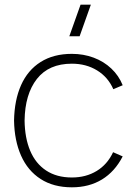

<svg xmlns="http://www.w3.org/2000/svg" viewBox="-20 -785 579 820"><path d="M320 -630H276L324 -765H368ZM287 15Q208.5 15 153.5 -20.5Q98.5 -56 70 -120.2Q41.5 -184.5 40 -270Q41.5 -357.5 70 -421.5Q98.5 -485.5 153.5 -520.2Q208.5 -555 287 -555Q336.5 -555 380 -538.8Q423.5 -522.5 455.5 -492.2Q487.5 -462 504 -421L464 -404Q441.5 -455.5 394.8 -484.2Q348 -513 287 -513Q188.5 -513 137.5 -447.8Q86.5 -382.5 85 -270Q86 -195.5 109 -141Q132 -86.5 177 -56.8Q222 -27 287 -27Q347 -27 392.8 -54.8Q438.5 -82.5 463 -135L504 -117Q470.5 -52 415.5 -18.5Q360.5 15 287 15Z"/></svg>

Font: Manrope
Style: Regular
Weight: 400
Designer: Mikhail Sharanda
Foundry: Mikhail Sharanda
Version: Version 4.503